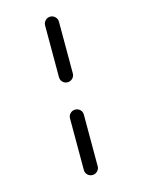

<svg xmlns="http://www.w3.org/2000/svg" viewBox="-129 -804 757 1019"><g transform="rotate(-15 250.0 -295.0)"><path d="M211.9 101.6V-181.6Q211.9 -197.3 223.1 -208.5Q234.4 -219.7 250 -219.7Q265.6 -219.7 276.9 -209Q288.1 -198.2 288.1 -181.6V101.6Q288.1 117.2 276.9 128.4Q265.6 139.6 250 139.6Q234.4 139.6 223.1 128.9Q211.9 118.2 211.9 101.6ZM211.9 -408.2V-692.4Q211.9 -708 223.1 -719.2Q234.4 -730.5 250 -730.5Q265.6 -730.5 276.9 -719.2Q288.1 -708 288.1 -692.4V-408.2Q288.1 -392.6 276.9 -381.3Q265.6 -370.1 250 -370.1Q234.4 -370.1 223.1 -380.9Q211.9 -391.6 211.9 -408.2Z"/></g></svg>

Font: Rounded Mgen+ 2m regular
Style: Regular
Weight: 400
Designer: [Source Han Sans]
Ryoko NISHIZUKA  (kana & ideographs); Paul D. Hunt (Latin, Greek & Cyrillic); Wenlong ZHANG  (bopomofo
Version: Version 1.059.20150602